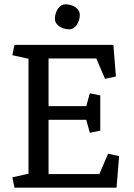

<svg xmlns="http://www.w3.org/2000/svg" viewBox="-20 -868 622 888"><path d="M204.6 -314V-63H439.5L480 -157.2L530.8 -146L519 0H46.9L37.1 -47.9L111.8 -64.5V-596.2L37.1 -612.8L46.9 -660.6H504.4L516.1 -514.2L465.8 -503.4L425.3 -597.7H204.6V-377H378.9L395.5 -436.5L443.8 -426.8V-263.7L395.5 -253.9L378.9 -314ZM233.9 -780.3Q233.9 -793.9 237.8 -806.4Q241.7 -818.8 248.3 -828.1Q254.9 -837.4 263.4 -842.8Q272 -848.1 281.7 -848.1Q295.9 -848.1 308.1 -844.5Q320.3 -840.8 329.6 -834.2Q338.9 -827.6 344 -818.8Q349.1 -810.1 349.1 -799.8Q349.1 -786.1 345.2 -773.9Q341.3 -761.7 334.7 -752.4Q328.1 -743.2 319.6 -737.8Q311 -732.4 301.3 -732.4Q287.1 -732.4 274.9 -736.3Q262.7 -740.2 253.4 -746.8Q244.1 -753.4 239 -762Q233.9 -770.5 233.9 -780.3Z"/></svg>

Font: Noticia Text
Style: Regular
Weight: 400
Designer: JM Sole
Foundry: JM Sole
Version: Version 1.003